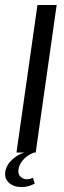

<svg xmlns="http://www.w3.org/2000/svg" viewBox="-44 -611 256 769"><path d="M22 0 106 -591H183L99 0ZM41 138Q10 138 -8.5 120.5Q-27 103 -23 78Q-19 50 5 28Q29 6 57 -1L92 0Q64 11 48 30Q32 49 30 68Q27 87 38.5 97Q50 107 62 107Q71 107 77.5 105Q84 103 88 101L95 125Q88 128 75 133Q62 138 41 138Z"/></svg>

Font: Alumni Sans Thin Medium
Style: Italic
Weight: 500
Italic angle: -8°
Version: Version 1.016